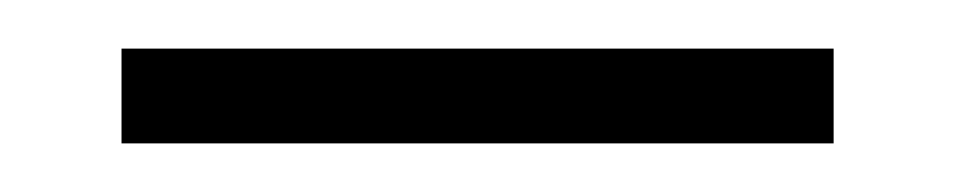

<svg xmlns="http://www.w3.org/2000/svg" viewBox="-20 -698 393 79"><path d="M30 -678H323V-639H30Z"/></svg>

Font: Be Vietnam Light
Style: Regular
Weight: 300
Designer: Gabriel Lam
Foundry: TypeRant
Version: Version 4.000